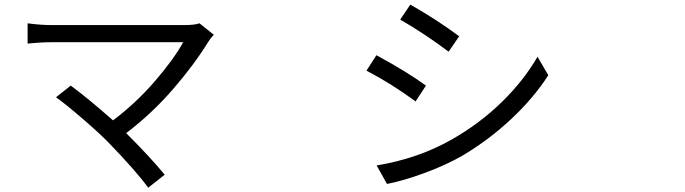

<svg xmlns="http://www.w3.org/2000/svg" viewBox="-20 -788 3040 852"><path d="M865.2 -684.6 928.7 -633.8Q915 -619.1 904.3 -602.5Q841.8 -501 748 -392.6Q654.3 -284.2 540 -197.3Q648.4 -88.9 710.9 -12.7L637.7 44.9Q582 -31.2 458 -159.2Q413.1 -204.1 340.8 -266.1Q268.6 -328.1 228.5 -356.4L293.9 -408.2Q373 -349.6 481.4 -253.9Q583 -330.1 666.5 -426.8Q750 -523.4 793 -600.6H205.1Q161.1 -600.6 102.5 -594.7V-684.6Q159.2 -676.8 205.1 -676.8H800.8Q843.8 -676.8 865.2 -684.6Z M1800.8 -767.6Q1920.9 -699.2 2017.6 -627L1970.7 -558.6Q1870.1 -634.8 1755.9 -701.2ZM1651.4 -53.7Q1837.9 -85 1986.3 -169.9Q2109.4 -240.2 2206.5 -335Q2303.7 -429.7 2365.2 -536.1L2413.1 -454.1Q2347.7 -352.5 2248 -259.3Q2148.4 -166 2029.3 -95.7Q1957 -54.7 1864.3 -20.5Q1771.5 13.7 1697.3 28.3ZM1650.4 -543Q1787.1 -468.8 1870.1 -408.2L1824.2 -337.9Q1719.7 -415 1606.4 -474.6Z"/></svg>

Font: Bpmf Zihi Sans Regular
Style: Regular
Weight: 400
Foundry: But Ko
Version: Version 1.320